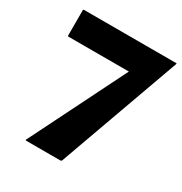

<svg xmlns="http://www.w3.org/2000/svg" viewBox="-164 -823 897 945"><g transform="rotate(30 284.5 -350.0)"><path d="M568 -695 319.5 -5Q317.5 0 312.5 0H117.5Q112 0 114.5 -5L385 -547.5H42.5Q37.5 -547.5 37.5 -552.5V-695Q37.5 -700 42.5 -700H565Q570.5 -700 568 -695Z"/></g></svg>

Font: MFEK Sans
Style: Bold
Weight: 700
Designer: Owen Earl
Foundry: indestructible type*
Version: Version 0.001; ttfautohint (v1.8.4.7-5d5b)